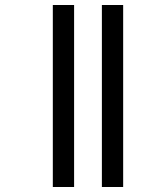

<svg xmlns="http://www.w3.org/2000/svg" viewBox="-20 -682 594 767"><path d="M191 -662H276V65H191ZM387 -662H472V65H387Z"/></svg>

Font: Noto Serif Sinhala ExtraBold
Style: Regular
Weight: 800
Designer: Jelle Bosma - Monotype Design Team
Foundry: Monotype Imaging Inc.
Version: Version 2.007; ttfautohint (v1.8.4.7-5d5b)